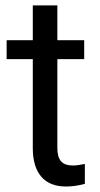

<svg xmlns="http://www.w3.org/2000/svg" viewBox="-20 -676 367 706"><path d="M190.9 -656.2V-528.3H289.6V-458.5H190.9V-130.9Q190.9 -99.1 204.1 -83.3Q217.3 -67.4 249 -67.4Q264.6 -67.4 292 -73.2V0Q256.3 9.8 222.7 9.8Q162.1 9.8 131.3 -26.9Q100.6 -63.5 100.6 -130.9V-458.5H4.4V-528.3H100.6V-656.2Z"/></svg>

Font: Roboto
Style: Regular
Weight: 400
Designer: Google
Version: Version 2.001047; 2015